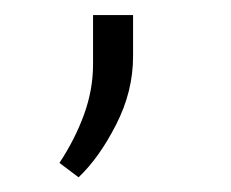

<svg xmlns="http://www.w3.org/2000/svg" viewBox="-20 -98 313 260"><path d="M86.4 142.1 60.5 122.6Q81.5 90.8 93.8 57.1Q106 23.4 106 -10.7V-77.6H160.2V-21.5Q160.2 25.9 137.2 70.8Q114.3 115.7 86.4 142.1Z"/></svg>

Font: Vazir Thin FD
Style: Thin-FD
Weight: 100
Designer: Saber Rastikerdar
Foundry: Saber Rastikerdar
Version: Version 30.0.0